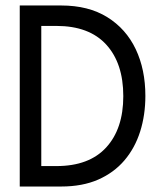

<svg xmlns="http://www.w3.org/2000/svg" viewBox="-20 -680 586 700"><path d="M203 0H52V-660H203Q302.5 -660 371 -617.5Q439.5 -575 474.8 -500.8Q510 -426.5 510 -330.5Q510 -260.5 491 -200.5Q472 -140.5 433.8 -95.5Q395.5 -50.5 338 -25.2Q280.5 0 203 0ZM185.5 -74.5Q305 -74.5 367.2 -142.5Q429.5 -210.5 429.5 -329.5Q429.5 -449.5 367.2 -517.5Q305 -585.5 185.5 -585.5H130.5V-74.5Z"/></svg>

Font: Lucymar Sans
Style: Regular
Weight: 400
Foundry: The League of Moveable Type (original font) / Main changes by Cristiano Sobral with portions from Mirco Monsees
Version: Version 2.001;August 30, 2020;FontCreator 13.0.0.2681 64-bit